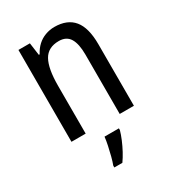

<svg xmlns="http://www.w3.org/2000/svg" viewBox="-185 -649 876 972"><g transform="rotate(-30 252.5 -163.0)"><path d="M286 -547Q361 -547 398.5 -501.5Q436 -456 436 -360V0H353V-347Q353 -410 333.5 -442Q314 -474 270 -474Q207 -474 180.5 -427Q154 -380 154 -279V0H71V-537H138L148 -464H153Q167 -491 187 -509.5Q207 -528 233 -537.5Q259 -547 286 -547ZM313 71Q307 93 295.5 120.5Q284 148 270 174Q256 200 241 221H194V210Q201 192 208 165Q215 138 221 109.5Q227 81 229 61H313Z"/></g></svg>

Font: Noto Sans Thai Condensed
Style: Regular
Weight: 400
Width: 3
Designer: Monotype Design Team
Foundry: Monotype Imaging Inc.
Version: Version 2.002